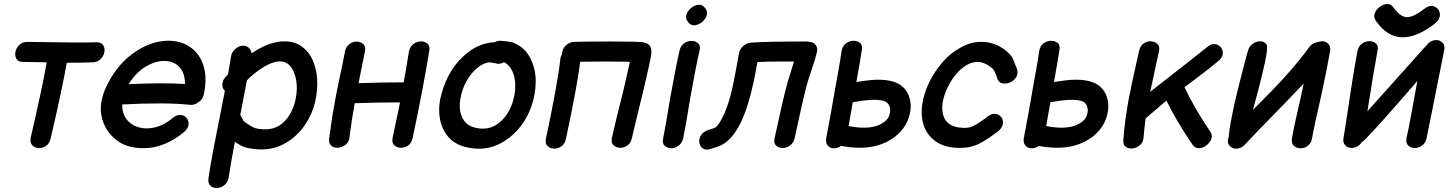

<svg xmlns="http://www.w3.org/2000/svg" viewBox="-20 -738 7251 958"><path d="M233 -48Q293 -306 313 -425Q384 -425 442 -427Q468 -428 483 -444Q498 -460 501 -479.5Q504 -499 494 -513.5Q484 -528 460 -527Q383 -524 118 -529Q92 -529 76.5 -514Q61 -499 57 -479Q53 -459 62 -444Q71 -429 95 -429Q117 -429 157 -428Q197 -427 213 -427Q193 -310 133 -50Q129 -27 141 -13.5Q153 0 172.5 1Q192 2 209.5 -10Q227 -22 233 -48Z M898 -79Q919 -97 920.5 -116.5Q922 -136 911 -149.5Q900 -163 881 -164.5Q862 -166 841 -149Q800 -114 755.5 -103Q711 -92 673 -102.5Q635 -113 612 -142.5Q589 -172 590 -217H592Q807 -228 928 -215Q947 -213 964 -224Q991 -239 997 -267Q1013 -342 998.5 -399Q984 -456 944.5 -491Q905 -526 848 -533Q792 -540 732.5 -519Q673 -498 620 -453Q567 -408 529 -341Q471 -242 486 -162Q501 -82 568 -34Q598 -12 639 -4Q680 4 722 0Q763 -3 810 -23.5Q857 -44 898 -79ZM622 -318Q661 -381 714.5 -410Q768 -439 815 -433Q853 -429 878 -400Q903 -371 903 -319Q795 -326 622 -318Z M1020 153Q1017 177 1030 189Q1043 201 1063 200Q1083 199 1100 185.5Q1117 172 1121 147Q1133 68 1152 -30L1154 -29Q1183 -9 1204.5 -2.5Q1226 4 1265 7Q1334 12 1391.5 -17Q1449 -46 1491 -100Q1561 -192 1563 -317Q1564 -375 1546 -423Q1529 -472 1492 -501Q1452 -534 1391 -531.5Q1330 -529 1259 -487Q1247 -480 1235 -472Q1233 -489 1221 -500Q1209 -511 1191 -510Q1171 -509 1153.5 -493.5Q1136 -478 1133 -457Q1126 -415 1118 -368L1103 -351Q1090 -335 1089.5 -315.5Q1089 -296 1102 -285Q1095 -249 1085 -198Q1075 -147 1064 -91Q1053 -35 1043 16Q1030 85 1020 153ZM1292 -93Q1274 -94 1264 -96Q1254 -98 1245 -102Q1236 -106 1222 -115Q1197 -131 1194 -137Q1193 -138 1179 -165L1212 -337Q1251 -377 1298 -405Q1376 -451 1418 -418Q1438 -402 1449.5 -370Q1461 -338 1461 -297Q1459 -209 1413 -148Q1367 -88 1292 -93Z M1622 -45Q1620 -21 1634 -10Q1648 1 1668 -1Q1688 -3 1705 -16.5Q1722 -30 1724 -55Q1734 -137 1750 -223Q1851 -227 1976 -227Q1960 -149 1939 -50Q1934 -26 1947 -13.5Q1960 -1 1979.5 -0.5Q1999 0 2016.5 -12Q2034 -24 2039 -50Q2090 -289 2122 -485Q2126 -509 2112.5 -520.5Q2099 -532 2079.5 -531.5Q2060 -531 2042.5 -518Q2025 -505 2020 -479Q2005 -383 1994 -327Q1871 -327 1769 -323L1801 -482Q1806 -506 1793 -518Q1780 -530 1760.5 -530.5Q1741 -531 1723.5 -518Q1706 -505 1701 -480Q1696 -451 1688 -413Q1680 -375 1671.5 -336Q1663 -297 1657 -264Q1649 -222 1639 -164Q1631 -109 1622 -45Z M2314 -2Q2424 22 2516 -47Q2595 -106 2632 -208Q2652 -268 2653 -329Q2654 -390 2628 -444Q2602 -498 2548 -522Q2537 -528 2518 -530.5Q2499 -533 2490 -533L2484 -534Q2466 -537 2447 -527Q2436 -527 2426 -525Q2366 -517 2314 -476Q2262 -435 2231 -383Q2199 -330 2184 -273Q2166 -213 2173.5 -155.5Q2181 -98 2215.5 -56.5Q2250 -15 2314 -2ZM2355 -100Q2302 -111 2284 -157Q2265 -203 2282 -268Q2293 -311 2315 -345.5Q2337 -380 2364.5 -401.5Q2392 -423 2419 -427Q2423 -427 2432 -426Q2460 -420 2462 -420Q2478 -418 2495 -428Q2522 -414 2536.5 -382.5Q2551 -351 2551 -309Q2551 -267 2536 -222Q2512 -156 2466 -122Q2419 -86 2355 -100Z M2704 -46Q2699 -22 2712 -9.5Q2725 3 2744.5 3.5Q2764 4 2781.5 -8Q2799 -20 2804 -46Q2861 -313 2875 -430Q2942 -431 3006 -431Q3075 -431 3115 -430Q3120 -429 3123 -429L3119 -412Q3109 -366 3090 -284Q3084 -259 3075.5 -226.5Q3067 -194 3059 -160.5Q3051 -127 3045 -101Q3036 -62 3033 -50Q3028 -26 3041 -13.5Q3054 -1 3073.5 -0.5Q3093 0 3110.5 -12Q3128 -24 3133 -50Q3137 -65 3146.5 -106.5Q3156 -148 3167 -192Q3180 -244 3189 -281Q3209 -365 3219 -412Q3225 -441 3228 -458Q3229 -469 3230 -476Q3232 -513 3203 -523Q3198 -525 3193 -526Q3188 -527 3179 -528Q3164 -529 3139 -530Q3097 -531 3027 -531Q2895 -531 2844 -529Q2823 -528 2805.5 -513Q2788 -498 2785 -477Q2784 -472 2784 -467Q2777 -456 2776 -444Q2763 -324 2704 -46Z M3289 -48Q3283 -24 3295.5 -11.5Q3308 1 3327.5 1.5Q3347 2 3365 -10.5Q3383 -23 3389 -48Q3401 -106 3425 -254Q3453 -411 3470 -483Q3477 -507 3465 -520Q3453 -533 3433.5 -534Q3414 -535 3395.5 -523.5Q3377 -512 3371 -487Q3353 -410 3324 -249Q3299 -96 3289 -48ZM3498 -698Q3485 -716 3465 -714Q3445 -712 3428 -698Q3411 -684 3405 -664.5Q3399 -645 3413 -628Q3426 -610 3446 -612Q3466 -614 3483.5 -628.5Q3501 -643 3506.5 -662Q3512 -681 3498 -698Z M3529 4Q3532 3 3537 1Q3551 -3 3552 -3Q3577 -11 3595 -23Q3641 -55 3676 -126Q3701 -177 3721 -251Q3741 -322 3759 -428Q3819 -432 3942 -431L3934 -406Q3916 -350 3909 -325Q3886 -241 3845 -49Q3839 -25 3851.5 -12.5Q3864 0 3883.5 0.5Q3903 1 3921 -11.5Q3939 -24 3945 -49Q3985 -238 4007 -319Q4013 -341 4031 -394Q4049 -447 4056 -477Q4061 -498 4050.5 -513Q4040 -528 4019 -529Q4012 -531 4005 -531Q3799 -531 3725 -525Q3706 -523 3690 -510Q3674 -497 3669 -479Q3667 -472 3666 -466Q3641 -321 3624 -257Q3606 -193 3585 -153Q3566 -113 3548 -101L3540 -98Q3538 -97 3533 -95.5Q3528 -94 3527 -94Q3518 -91 3510 -88Q3485 -78 3475.5 -59.5Q3466 -41 3470 -23Q3474 -5 3489 4Q3504 13 3529 4Z M4144 2Q4161 1 4177 -10Q4345 22 4447 -57Q4495 -95 4513.5 -148.5Q4532 -202 4518 -250Q4504 -298 4461 -321Q4415 -345 4330 -339Q4301 -336 4253 -329Q4270 -423 4280 -488Q4285 -512 4271.5 -523.5Q4258 -535 4237.5 -534.5Q4217 -534 4200 -521Q4183 -508 4179 -482Q4174 -446 4164.5 -393Q4155 -340 4145 -283.5Q4135 -227 4127 -181Q4111 -96 4102 -46Q4099 -25 4111 -11Q4123 3 4144 2ZM4214 -109Q4217 -129 4235 -228Q4288 -237 4316 -239Q4374 -243 4398 -231Q4415 -222 4419.5 -203Q4424 -184 4417.5 -164Q4411 -144 4394 -131Q4336 -85 4214 -109Z M4765 0Q4822 1 4865.5 -21Q4909 -43 4965 -87Q4984 -106 4984.5 -125.5Q4985 -145 4972.5 -157.5Q4960 -170 4940.5 -170Q4921 -170 4901 -151Q4859 -120 4838 -110Q4818 -99 4788 -100Q4705 -102 4687 -161Q4669 -220 4709 -303Q4748 -383 4808 -416Q4867 -447 4922 -404Q4933 -397 4936 -392Q4939 -387 4944 -378Q4945 -374 4949 -366Q4953 -358 4955 -348Q4962 -327 4980 -322.5Q4998 -318 5018 -326Q5038 -334 5049.5 -351.5Q5061 -369 5055 -392Q5054 -395 5050 -405Q5046 -415 5041 -426.5Q5036 -438 5034 -445Q5028 -457 5018.5 -467Q5009 -477 4996 -488Q4945 -526 4886.5 -529Q4828 -532 4774 -501Q4724 -475 4684 -429Q4644 -383 4617 -329Q4560 -209 4588 -115Q4605 -63 4649.5 -32Q4694 -1 4765 0Z M5130 2Q5147 1 5163 -10Q5331 22 5433 -57Q5481 -95 5499.5 -148.5Q5518 -202 5504 -250Q5490 -298 5447 -321Q5401 -345 5316 -339Q5287 -336 5239 -329Q5256 -423 5266 -488Q5271 -512 5257.5 -523.5Q5244 -535 5223.5 -534.5Q5203 -534 5186 -521Q5169 -508 5165 -482Q5160 -446 5150.5 -393Q5141 -340 5131 -283.5Q5121 -227 5113 -181Q5097 -96 5088 -46Q5085 -25 5097 -11Q5109 3 5130 2ZM5200 -109Q5203 -129 5221 -228Q5274 -237 5302 -239Q5360 -243 5384 -231Q5401 -222 5405.5 -203Q5410 -184 5403.5 -164Q5397 -144 5380 -131Q5322 -85 5200 -109Z M5930 -16Q5943 2 5962.5 1.5Q5982 1 5999.5 -12.5Q6017 -26 6024 -45Q6031 -64 6018 -82Q5938 -201 5890 -303Q5999 -383 6057 -432Q6079 -449 6081 -468.5Q6083 -488 6071.5 -502Q6060 -516 6041 -518Q6022 -520 6002 -502Q5965 -472 5719 -280Q5722 -294 5728 -321Q5734 -348 5740.5 -379.5Q5747 -411 5753.5 -439Q5760 -467 5763 -482Q5768 -506 5755 -518.5Q5742 -531 5722.5 -532Q5703 -533 5685.5 -520.5Q5668 -508 5663 -482Q5656 -449 5646.5 -407.5Q5637 -366 5628 -323.5Q5619 -281 5612 -245Q5606 -213 5597 -153Q5589 -95 5585 -39Q5583 -15 5597.5 -5Q5612 5 5632 2.5Q5652 0 5668.5 -14.5Q5685 -29 5686 -53Q5690 -100 5696 -146L5697 -148L5800 -236Q5850 -134 5930 -16Z M6122 -5Q6136 7 6157 3Q6178 -1 6193 -18Q6239 -68 6388 -220L6485 -321L6471 -256Q6437 -110 6426 -46Q6423 -22 6436.5 -10Q6450 2 6469.5 2Q6489 2 6506 -11Q6523 -24 6527 -50Q6538 -113 6571 -255Q6600 -387 6617 -485Q6620 -506 6607.5 -519.5Q6595 -533 6574 -532Q6564 -531 6556 -528Q6530 -525 6513 -504Q6442 -404 6322 -281L6232 -190Q6233 -197 6240 -221Q6247 -245 6256 -280Q6265 -315 6274.5 -353Q6284 -391 6291.5 -426Q6299 -461 6301.5 -485Q6304 -509 6300 -516Q6288 -532 6268 -532Q6248 -532 6230 -519Q6212 -506 6207 -485Q6205 -480 6199.5 -459.5Q6194 -439 6186.5 -409.5Q6179 -380 6171 -349.5Q6163 -319 6157 -294Q6151 -269 6148 -257Q6143 -237 6135.5 -202.5Q6128 -168 6121 -129.5Q6114 -91 6111 -59Q6111 -58 6111 -57Q6111 -56 6111 -55Q6098 -23 6122 -5Z M6727 0Q6757 -2 6775 -29Q6782 -33 6788 -39Q6857 -108 7052 -334Q7010 -99 6998 -50Q6993 -26 7005.5 -13Q7018 0 7037 0.5Q7056 1 7074 -10.5Q7092 -22 7098 -48Q7102 -69 7136 -237Q7170 -405 7186 -488Q7191 -509 7179 -523.5Q7167 -538 7147 -538Q7115 -538 7096 -509L7093 -507L6803 -183Q6835 -388 6853 -484Q6859 -508 6846.5 -520Q6834 -532 6814 -532.5Q6794 -533 6776 -520.5Q6758 -508 6753 -482Q6745 -441 6738 -398.5Q6731 -356 6723 -305Q6715 -254 6705 -187Q6690 -86 6683 -47Q6680 -26 6692.5 -12.5Q6705 1 6727 0ZM7139 -620Q7161 -637 7164 -656.5Q7167 -676 7156.5 -690.5Q7146 -705 7127.5 -708Q7109 -711 7087 -694Q7032 -651 6999 -652.5Q6966 -654 6933 -700Q6921 -719 6901.5 -718Q6882 -717 6864 -703.5Q6846 -690 6839 -671Q6832 -652 6845 -634Q6954 -477 7139 -620Z"/></svg>

Font: Balsamiq Sans
Style: Italic
Weight: 400
Italic angle: -12°
Designer: Michael Angeles
Foundry: Balsamiq SRL
Version: Version 1.020; ttfautohint (v1.8.4.7-5d5b);gftools[0.9.26]